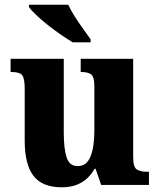

<svg xmlns="http://www.w3.org/2000/svg" viewBox="-20 -786 678 816"><path d="M243 10Q159 10 122 -39Q85 -88 85 -188V-409Q85 -452 74.5 -466Q64 -480 29 -480H25V-536H251V-222Q251 -155 263 -117.5Q275 -80 310 -80Q348 -80 364.5 -120.5Q381 -161 381 -230V-418Q381 -461 366.5 -470.5Q352 -480 326 -480H323V-536H546V-118Q546 -75 562 -65.5Q578 -56 603 -56H613V0H410L386 -69H382Q338 10 243 10ZM289 -606Q266 -620 237.5 -639.5Q209 -659 181.5 -681Q154 -703 133 -723Q112 -743 103 -756V-766H270Q280 -744 297 -717Q314 -690 333 -664Q352 -638 365 -619V-606Z"/></svg>

Font: Noto Serif SemiCondensed ExtraBold
Style: Regular
Weight: 800
Width: 4
Designer: Monotype Design Team
Foundry: Monotype Imaging Inc.
Version: Version 2.015